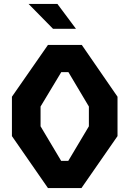

<svg xmlns="http://www.w3.org/2000/svg" viewBox="-20 -959 660 979"><path d="M40.8 -265V-465.8L224.6 -730H397L579.2 -465.8V-265L395.3 0H224.6ZM328.2 -138.8 433.2 -315V-415.8L328.8 -591.2H292.4L186.8 -415.8V-315L291.8 -138.8ZM125.6 -939H272.7L367.4 -812.1H250.4Z"/></svg>

Font: Monaspace Krypton Var
Style: Regular
Weight: 400
Designer: Riley Cran and the Lettermatic Team
Version: Version 1.101 (Monaspace Krypton Var)